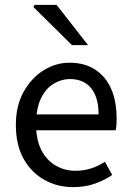

<svg xmlns="http://www.w3.org/2000/svg" viewBox="-20 -755 536 787"><path d="M279 12Q214 12 160.5 -18.5Q107 -49 76 -105.5Q45 -162 45 -243Q45 -322 77 -379Q109 -436 159 -467Q209 -498 265 -498Q327 -498 370.5 -469.5Q414 -441 436 -390Q458 -339 458 -270Q458 -257 457.5 -245Q457 -233 454 -221H104V-286H384Q384 -356 353.5 -393.5Q323 -431 266 -431Q233 -431 201 -412.5Q169 -394 148.5 -353Q128 -312 128 -244Q128 -182 149.5 -140Q171 -98 208 -76.5Q245 -55 289 -55Q324 -55 354.5 -65Q385 -75 410 -92L440 -38Q408 -16 368.5 -2Q329 12 279 12ZM275 -570 117 -726 122 -735H212L341 -570Z"/></svg>

Font: Source Sans 3 ExtraLight
Style: Regular
Weight: 400
Version: Version 3.052;hotconv 1.1.0;makeotfexe 2.6.0